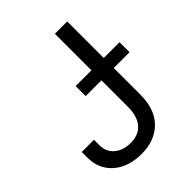

<svg xmlns="http://www.w3.org/2000/svg" viewBox="-208 -843 967 967"><g transform="rotate(-45 275.5 -359.5)"><path d="M231.4 9.8Q171.9 9.8 125.2 -12Q78.6 -33.7 52 -74.2Q25.4 -114.7 25.4 -170.9V-210.9H112.3V-170.9Q112.3 -124.5 146 -96.4Q179.7 -68.4 231.4 -68.4Q288.6 -68.4 319.6 -103.8Q350.6 -139.2 350.6 -207V-727.5H438.5V-207Q438.5 -102.5 382.3 -46.4Q326.2 9.8 231.4 9.8ZM238.3 -396V-467.3H550.8V-396Z"/></g></svg>

Font: Inter Display
Style: Regular
Weight: 400
Designer: Rasmus Andersson
Foundry: rsms
Version: Version 4.000;git-37864ae